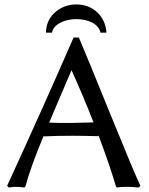

<svg xmlns="http://www.w3.org/2000/svg" viewBox="-20 -834 669 864"><path d="M301.8 -280.8Q324.2 -280.8 400.9 -283.2Q352.5 -406.7 301.8 -518.1Q281.7 -471.2 243.9 -382.6Q206.1 -293.9 201.2 -282.2Q208.5 -282.2 225.8 -281.5Q243.2 -280.8 252 -280.8ZM611.8 2 604 9.8Q578.1 6.8 550.8 6.8Q522.9 6.8 506.8 9.8L502 5.9Q477.1 -80.6 422.9 -226.1V-221.2Q346.7 -223.1 305.2 -223.1Q233.9 -223.1 176.8 -220.2V-224.1Q116.2 -78.1 94.2 5.9L88.9 9.8Q70.3 6.8 48.8 6.8Q37.1 6.8 20 9.8L12.2 2Q179.2 -361.8 311 -665H335Q372.6 -576.7 477.8 -317.4Q583 -58.1 611.8 2ZM187 -687V-694.8Q191.4 -749 231.2 -781.5Q271 -814 323.2 -814Q378.4 -814 416.5 -779.5Q454.6 -745.1 459 -687H432.1Q426.3 -715.3 395.8 -731.7Q365.2 -748 323.2 -748Q283.2 -748 251 -731.4Q218.8 -714.8 213.9 -687Z"/></svg>

Font: Linear Smooth Low Contrast
Style: Regular
Weight: 500
Designer: Philipp H. Poll, Flanker
Foundry: Philipp H. Poll, reworked by Flanker
Version: Version 1.010 | FøM Fix